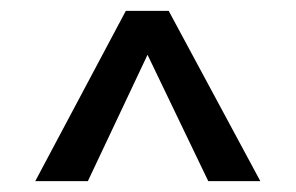

<svg xmlns="http://www.w3.org/2000/svg" viewBox="-20 -740 545 354"><path d="M460 -406H364L252 -639L142 -406H45L212 -720H291Z"/></svg>

Font: Ek Mukta ExtraBold
Style: Regular
Weight: 800
Designer: Girish Dalvi and Yashodeep Gholap
Foundry: Ek Type
Version: Version 2.538;PS 1.002;hotconv 16.6.51;makeotf.lib2.5.65220;